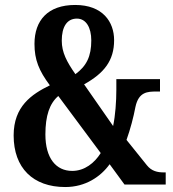

<svg xmlns="http://www.w3.org/2000/svg" viewBox="-20 -744 699 774"><path d="M243 10C325 10 386 -32 422 -82L482 0H648V-49H640C615 -49 591 -54 572 -78L490 -180C506 -225 518 -271 526 -313C539 -374 575 -375 611 -375H625V-425H449V-382C449 -335 445 -279 436 -236L319 -404C400 -449 440 -500 440 -582C440 -656 394 -724 283 -724C173 -724 119 -662 119 -567C119 -503 137 -459 181 -400C107 -364 35 -315 35 -198C35 -67 113 10 243 10ZM284 -445C249 -495 229 -533 229 -580C229 -636 250 -669 290 -669C327 -669 348 -633 348 -581C348 -517 329 -478 284 -445ZM271 -55C206 -55 163 -106 163 -202C163 -278 180 -327 215 -357L386 -127C361 -87 321 -55 271 -55Z"/></svg>

Font: Noto Serif Bengali ExtraCondensed
Style: Regular
Weight: 400
Width: 2
Designer: Juan Bruce, Universal Thirst, Indian Type Foundry and the Monotype Design Team.
Foundry: Monotype Imaging Inc.
Version: Version 2.003